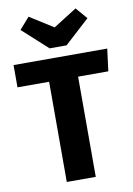

<svg xmlns="http://www.w3.org/2000/svg" viewBox="-101 -1007 742 1070"><g transform="rotate(-10 270.0 -472.0)"><path d="M404 -944 460 -879 319 -750H223L81 -879L138 -944L271 -860ZM539 -693 523 -567H352V0H188V-567H9V-693Z"/></g></svg>

Font: Fira Sans
Style: Bold
Weight: 700
Designer: bBox Type GmbH & Carrois Corporate GbR & Edenspiekermann AG
Foundry: bBox Type GmbH & Carrois Corporate GbR & Edenspiekermann AG
Version: Version 4.301;PS 004.301;hotconv 1.0.88;makeotf.lib2.5.64775